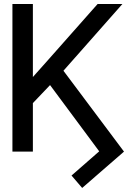

<svg xmlns="http://www.w3.org/2000/svg" viewBox="-20 -747 671 946"><path d="M142 -727.3V-367.5L214.5 -448.9L460.9 -727.3H583.1L292.6 -398.4L590.9 0L384.9 179L332.4 117.9L468.8 -1.4L226.6 -327.8L142 -239V0H41.2V-727.3Z"/></svg>

Font: Inter Zeller
Style: Regular
Weight: 400
Designer: Rasmus Andersson; Joe Bland
Foundry: zeller
Version: Version 3.015;git-dec3a8cb1